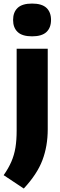

<svg xmlns="http://www.w3.org/2000/svg" viewBox="-44 -822 337 1078"><path d="M89.5 236.5 -23.5 161.5Q4 122.5 20 85.2Q36 48 42.8 6.2Q49.5 -35.5 49.5 -89V-548.5H224V-96Q224 -1.5 194.2 77.2Q164.5 156 89.5 236.5ZM136 -618Q81 -618 55.2 -642.2Q29.5 -666.5 29.5 -710Q29.5 -753.5 55.2 -777.8Q81 -802 136 -802Q191 -802 216.8 -777.8Q242.5 -753.5 242.5 -710Q242.5 -666.5 216.8 -642.2Q191 -618 136 -618Z"/></svg>

Font: Encode Sans Semi Condensed ExtraBold
Style: Regular
Weight: 800
Width: 4
Designer: Multiple Designers
Foundry: Impallari Type
Version: Version 3.000; ttfautohint (v1.8.3) -l 8 -r 50 -G 200 -x 14 